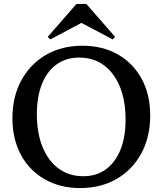

<svg xmlns="http://www.w3.org/2000/svg" viewBox="-20 -938 825 974"><path d="M386 16Q285 16 207 -28.5Q129 -73 86 -153Q43 -233 43 -338Q43 -447 88 -530Q133 -613 213 -659.5Q293 -706 399 -706Q501 -706 578.5 -661.5Q656 -617 699 -537.5Q742 -458 742 -352Q742 -243 697 -160Q652 -77 572 -30.5Q492 16 386 16ZM403 -44Q469 -44 517 -79Q565 -114 591 -178Q617 -242 617 -331Q617 -428 588 -498.5Q559 -569 506.5 -607.5Q454 -646 382 -646Q316 -646 267.5 -611.5Q219 -577 193 -512.5Q167 -448 167 -359Q167 -263 196 -192Q225 -121 278 -82.5Q331 -44 403 -44ZM235 -738 222 -751 368 -918H418L564 -751L552 -738L387 -825H399Z"/></svg>

Font: Platypi Light
Style: Regular
Weight: 400
Version: Version 1.200